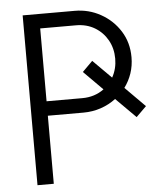

<svg xmlns="http://www.w3.org/2000/svg" viewBox="-52 -768 679 814"><g transform="rotate(-5 287.5 -361.5)"><path d="M74.7 0V-722.7H295.9Q356 -722.7 406.7 -694.3Q457.5 -666 488.3 -617.2Q519 -568.4 519 -505.9Q519 -469.7 508.1 -437.5Q497.1 -405.3 477.5 -378.9L562 -293.9L518.6 -251L434.1 -335.4Q405.3 -313.5 369.9 -301.5Q334.5 -289.6 295.9 -289.6H144V0ZM144 -661.1V-351.1H295.9Q349.1 -351.1 388.7 -380.4L308.1 -461.4L351.6 -504.9L429.7 -426.8Q449.7 -462.9 449.7 -505.9Q449.7 -549.3 430.2 -584.5Q410.6 -619.6 376 -640.4Q341.3 -661.1 295.9 -661.1Z"/></g></svg>

Font: Giphurs Light
Style: Regular
Weight: 300
Version: Version 0.920; ttfautohint (v1.8.4.7-5d5b)